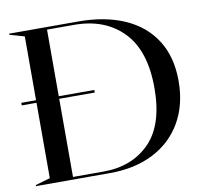

<svg xmlns="http://www.w3.org/2000/svg" viewBox="-79 -797 938 883"><g transform="rotate(-10 390.0 -356.0)"><path d="M19 -389H88V-687L19 -707V-712H341Q467 -712 558.5 -671.5Q650 -631 699.5 -553Q749 -475 749 -363Q749 -252 701.5 -170Q654 -88 567.5 -44Q481 0 365 0H19V-5L88 -25V-377H19ZM336 -12Q470 -12 552 -95Q634 -178 634 -350Q634 -525 549 -612.5Q464 -700 320 -700H194V-389H360V-377H194V-12Z"/></g></svg>

Font: Nyght Serif
Style: Regular
Weight: 400
Designer: Maksym Kobuzan
Version: Version 0.410;July 4, 2025;FontCreator 15.0.0.2958 64-bit